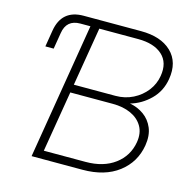

<svg xmlns="http://www.w3.org/2000/svg" viewBox="-107 -832 926 937"><g transform="rotate(15 356.5 -364.0)"><path d="M60.1 -534.7 73.7 -617.7Q91.8 -727.5 202.1 -727.5H491.7Q592.8 -727.5 646 -676.3Q699.2 -625 684.6 -537.1Q674.3 -474.1 631.1 -431.4Q587.9 -388.7 532.2 -372.6V-372.1Q570.8 -365.2 602.3 -342.8Q633.8 -320.3 649.4 -283Q665 -245.6 656.7 -194.3Q642.1 -106.4 572.5 -53.2Q502.9 0 391.1 0H133.8L253.9 -727.5L247.1 -686.5H196.3Q126.5 -686.5 115.7 -616.7L102.1 -534.7ZM184.6 -41H395.5Q485.4 -41 543 -84Q600.6 -127 612.8 -198.7Q620.6 -246.1 601.1 -279.8Q581.5 -313.5 542.2 -331.3Q502.9 -349.1 450.7 -349.1H235.8ZM242.7 -390.1H453.1Q501 -390.1 541.3 -410.4Q581.5 -430.7 607.9 -464.8Q634.3 -499 641.1 -541Q652.8 -610.4 610.8 -648.4Q568.8 -686.5 488.3 -686.5H292Z"/></g></svg>

Font: Inter Display ExtraLight
Style: Italic
Weight: 200
Italic angle: -9.39999°
Designer: Rasmus Andersson
Foundry: rsms
Version: Version 4.000;git-a52131595